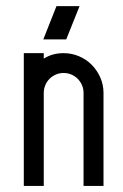

<svg xmlns="http://www.w3.org/2000/svg" viewBox="-20 -614 406 634"><path d="M255.9 -307.1Q255.9 -320.8 250.7 -332.8Q245.6 -344.7 236.6 -353.8Q227.5 -362.8 215.6 -367.9Q203.6 -373 189.9 -373Q176.3 -373 164.6 -367.9Q152.8 -362.8 144 -354.2Q135.3 -345.7 130.1 -334Q125 -322.3 124.5 -309.1V0H58.6V-131.3V-438.5H124.5V-420.4Q152.8 -438.5 189.9 -438.5Q216.8 -438.5 241 -428.2Q265.1 -418 283 -399.9Q300.8 -381.8 311.3 -357.9Q321.8 -334 321.8 -307.1V0H255.9ZM166.5 -593.8H242.7L198.7 -483.9H123Z"/></svg>

Font: Aeronef
Style: Regular
Weight: 400
Designer: Peter Wiegel - CAT-Fonts Germany
Foundry: CAT-Fonts, Peter Wiegel
Version: Version 0.002